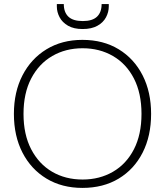

<svg xmlns="http://www.w3.org/2000/svg" viewBox="-20 -907 808 939"><path d="M383 12Q283 12 207.5 -33.5Q132 -79 90 -160.5Q48 -242 48 -350Q48 -457 90 -538.5Q132 -620 207.5 -666Q283 -712 383 -712Q485 -712 560.5 -666Q636 -620 677.5 -538.5Q719 -457 719 -350Q719 -242 677.5 -160.5Q636 -79 560.5 -33.5Q485 12 383 12ZM384 -29Q467 -29 532.5 -67Q598 -105 635 -177Q672 -249 672 -350Q672 -451 635 -523Q598 -595 532.5 -633Q467 -671 384 -671Q301 -671 235.5 -633Q170 -595 132.5 -523Q95 -451 95 -350Q95 -249 132.5 -177Q170 -105 235 -67Q300 -29 384 -29ZM384 -765Q341 -765 313 -781Q285 -797 271.5 -822.5Q258 -848 258 -875V-887H292Q292 -847 314.5 -825.5Q337 -804 385 -804Q432 -804 454.5 -825.5Q477 -847 477 -887H512V-876Q512 -848 498.5 -822.5Q485 -797 456.5 -781Q428 -765 384 -765Z"/></svg>

Font: DM Sans 16pt ExtraLight
Style: Regular
Weight: 250
Version: Version 4.004;gftools[0.9.30]